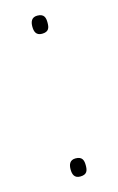

<svg xmlns="http://www.w3.org/2000/svg" viewBox="-92 -584 390 634"><g transform="rotate(-15 103.0 -267.0)"><path d="M102 -480C126 -480 129 -494 129 -511C129 -527 126 -542 102 -542C82 -542 77 -527 77 -511C77 -494 82 -480 102 -480ZM102 8C126 8 129 -6 129 -23C129 -39 126 -54 102 -54C82 -54 77 -39 77 -23C77 -6 82 8 102 8Z"/></g></svg>

Font: Noto Sans Malayalam Thin
Style: Regular
Weight: 100
Designer: Jelle Bosma - Monotype Design Team
Foundry: Monotype Imaging Inc.
Version: Version 2.104